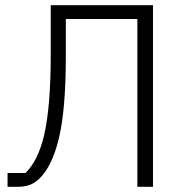

<svg xmlns="http://www.w3.org/2000/svg" viewBox="-20 -718 706 738"><path d="M9 -53H78C109 -84 133 -128 150 -200C166 -271 175 -369 175 -508V-698H568V0H508V-645H233V-504C233 -363 224 -260 206 -185C188 -110 162 -62 133 -33C109 -9 84 0 47 0H9Z"/></svg>

Font: Plexus Sans Light
Style: Regular
Weight: 300
Version: Version 2.001;PS 002.001;hotconv 1.0.70;makeotf.lib2.5.58329